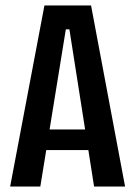

<svg xmlns="http://www.w3.org/2000/svg" viewBox="-20 -680 494 700"><path d="M17 0 142 -660H312L436 0H323L233 -573H220L127 0ZM110 -133V-208H348V-133Z"/></svg>

Font: Bricolage Grotesque Condensed Medium
Style: Regular
Weight: 500
Width: 3
Designer: Mathieu Triay
Foundry: Atelier Triay
Version: Version 1.000;gftools[0.9.30]